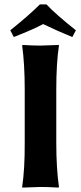

<svg xmlns="http://www.w3.org/2000/svg" viewBox="-20 -853 370 876"><path d="M326.2 -714.8 310.1 -684.1Q245.1 -710 176.8 -743.2Q132.8 -719.2 43 -684.1L26.9 -714.8Q111.8 -782.7 162.1 -833H191.9Q235.4 -786.6 326.2 -714.8ZM92.8 -444.8Q92.8 -560.1 81.1 -645L83 -647.9Q130.9 -645 165 -645Q165 -645 248 -647.9L249 -645Q236.8 -565.9 236.8 -444.8V-200.2Q236.8 -86.4 249 0L247.1 2.9Q199.2 0 165 0Q165 0 82 2.9L81.1 0Q93.3 -81.1 92.8 -200.2Z"/></svg>

Font: Linux Biolinum
Style: Bold
Weight: 700
Designer: Philipp H. Poll
Foundry: Philipp H. Poll
Version: Version 1.3.2 ; ttfautohint (v0.9)